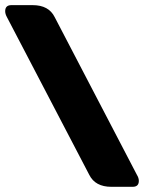

<svg xmlns="http://www.w3.org/2000/svg" viewBox="-20 -720 555 740"><path d="M0 -676.8Q0 -700.2 23.9 -700.2H106Q168 -700.2 190.9 -653.8L507.8 -45.9Q515.1 -34.2 515.1 -22.9Q515.1 0 491.2 0H409.2Q347.2 0 324.2 -45.9L6.8 -653.8Q0 -666 0 -676.8Z"/></svg>

Font: Days One
Style: Regular
Weight: 400
Designer: Alexander Kalachev, Alexey Maslov, Jovanny Lemonad
Foundry: Alexander Kalachev, Alexey Maslov, Jovanny Lemonad
Version: Version 1.002